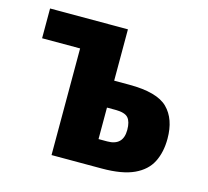

<svg xmlns="http://www.w3.org/2000/svg" viewBox="-83 -631 788 727"><g transform="rotate(15 311.0 -267.5)"><path d="M27.8 -534.7H333V-333.5H392.1Q501.5 -333.5 543.2 -292Q585 -250.5 585 -173.3Q585 -120.6 565.4 -81.8Q545.9 -43 499.8 -21.5Q453.6 0 374 0H176.8V-418H27.8ZM365.7 -228H333V-104.5H367.2Q429.2 -104.5 429.2 -166Q429.2 -198.2 416.3 -213.1Q403.3 -228 365.7 -228Z"/></g></svg>

Font: Lunasima
Style: Bold
Weight: 700
Designer: The DocRepair Project, Monotype Design Team
Foundry: Google
Version: Version 2.009